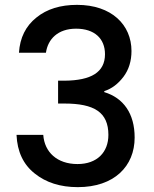

<svg xmlns="http://www.w3.org/2000/svg" viewBox="-20 -766 634 790"><path d="M123 -52C169 -15 228 4 300 4C450 4 534 -82 534 -200C534 -299 488 -363 409 -387V-391C440 -401 466 -421 488 -450C510 -479 521 -515 521 -556C521 -664 439 -746 297 -746C229 -746 173 -729 130 -694C86 -659 62 -611 58 -549H169C177 -605 218 -648 293 -648C369 -648 412 -607 412 -543C412 -468 354 -435 246 -434H219V-340H245C368 -340 426 -304 426 -211C426 -140 380 -91 299 -91C215 -91 163 -140 158 -211H48C51 -142 76 -89 123 -52Z"/></svg>

Font: Poppins Medium
Style: Regular
Weight: 500
Designer: Ninad Kale (Devanagari), Jonny Pinhorn (Latin)
Foundry: Indian Type Foundry
Version: 4.004